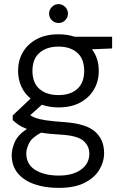

<svg xmlns="http://www.w3.org/2000/svg" viewBox="-20 -683 592 935"><path d="M265 -160Q221 -160 184 -173L127 -122Q139 -114 155.5 -108Q172 -102 205 -97Q238 -92 298 -88Q401 -80 444 -41Q487 -2 487 62Q487 105 463.5 144Q440 183 391.5 207.5Q343 232 266 232Q199 232 147.5 214Q96 196 66.5 160.5Q37 125 37 71Q37 44 51.5 9.5Q66 -25 111 -55Q87 -64 71.5 -74.5Q56 -85 42 -98V-121L129 -203Q99 -228 83.5 -262.5Q68 -297 68 -338Q68 -388 91 -428Q114 -468 158 -492Q202 -516 265 -516Q308 -516 344 -504H526V-447L428 -443Q461 -399 461 -338Q461 -288 438 -248Q415 -208 371.5 -184Q328 -160 265 -160ZM265 -220Q323 -220 356.5 -250Q390 -280 390 -338Q390 -396 356.5 -426Q323 -456 265 -456Q207 -456 172.5 -426Q138 -396 138 -338Q138 -280 172 -250Q206 -220 265 -220ZM108 64Q108 118 152.5 145Q197 172 266 172Q334 172 374.5 143Q415 114 415 65Q415 28 386.5 3Q358 -22 281 -27Q222 -30 180 -37Q135 -13 121.5 14.5Q108 42 108 64ZM265 -571Q246 -571 232.5 -584.5Q219 -598 219 -617Q219 -635 232.5 -649Q246 -663 265 -663Q284 -663 297.5 -649Q311 -635 311 -617Q311 -598 297.5 -584.5Q284 -571 265 -571Z"/></svg>

Font: DM Sans Light
Style: Regular
Weight: 300
Designer: Colophon Foundry, Jonny Pinhorn
Foundry: Colophon Foundry
Version: Version 4.004; ttfautohint (v1.8.4.7-5d5b)